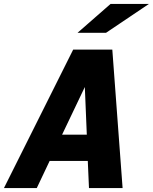

<svg xmlns="http://www.w3.org/2000/svg" viewBox="-75 -951 773 971"><path d="M-55 0 295 -700H493L545 0H375L369 -137H176L111 0ZM239 -270H364L354 -511ZM317 -785 484 -931H678L461 -785Z"/></svg>

Font: Red Hat Mono
Style: Italic
Weight: 400
Italic angle: -12°
Monospace: yes
Designer: Pentagram, MCKL
Foundry: MCKL
Version: Version 1.030